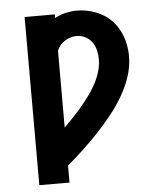

<svg xmlns="http://www.w3.org/2000/svg" viewBox="-53 -584 706 836"><g transform="rotate(-5 300.0 -166.5)"><path d="M85 205V-530H217V-514Q239 -526 264 -532Q289 -538 314 -538Q342 -538 369.5 -531Q397 -524 422 -510.5Q447 -497 466.5 -476Q486 -455 498.5 -430Q511 -405 517 -377Q523 -349 523 -321Q523 -274 507.5 -229Q492 -184 468 -144Q444 -104 414.5 -67.5Q385 -31 353 3Q321 37 286.5 69Q252 101 217 131V205ZM217 -35Q237 -55 256.5 -75.5Q276 -96 294.5 -118Q313 -140 330 -163Q347 -186 360.5 -211Q374 -236 382.5 -263.5Q391 -291 391 -319Q391 -339 386.5 -358Q382 -377 370.5 -393.5Q359 -410 341 -419Q323 -428 303 -428Q290 -428 276.5 -424Q263 -420 251.5 -412.5Q240 -405 231 -394.5Q222 -384 217 -371Z"/></g></svg>

Font: Iosevka Curly Slab XBdEx
Style: Regular
Weight: 800
Width: 7
Monospace: yes
Designer: Belleve Invis
Foundry: Belleve Invis
Version: Version 11.0.0; ttfautohint (v1.8.3)